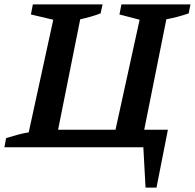

<svg xmlns="http://www.w3.org/2000/svg" viewBox="-41 -672 889 876"><path d="M-21 0 -13 -42Q13 -50 38.5 -57Q64 -64 90 -68L202 -582L100 -606L109 -652H427L418 -611Q397 -603 373 -596Q349 -589 325 -584L224 -80H486L596 -582L504 -606L513 -652H828L820 -611Q797 -603 771 -596Q745 -589 718 -584L617 -80H725L673 184H623L613 0Z"/></svg>

Font: Piazzolla SemiBold
Style: Italic
Weight: 600
Italic angle: -11.3°
Designer: Juan Pablo del Peral
Foundry: Huerta Tipografica
Version: Version 1.330